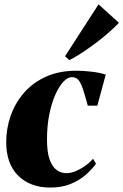

<svg xmlns="http://www.w3.org/2000/svg" viewBox="-20 -834 556 866"><path d="M206.5 12Q116.5 12 62.2 -41.5Q8 -95 8 -193.5Q8 -254 28 -311.5Q48 -369 87.8 -415Q127.5 -461 187 -488Q246.5 -515 325 -515Q354.5 -515 392.2 -510.8Q430 -506.5 457 -497.5L419 -357.5H376Q362.5 -407.5 353 -435.2Q343.5 -463 332.5 -474.5Q321.5 -486 304 -486Q285.5 -486 266 -465.5Q246.5 -445 229.8 -407.5Q213 -370 202.5 -318.5Q192 -267 192 -204.5Q192 -146.5 204.2 -113.5Q216.5 -80.5 236.2 -66.8Q256 -53 279 -53Q301.5 -53 325.2 -63.8Q349 -74.5 369 -89.5Q389 -104.5 399.5 -118L413 -95.5Q395.5 -71 367.5 -46.2Q339.5 -21.5 299.8 -4.8Q260 12 206.5 12ZM273.5 -580.5 424.5 -814.5 516.5 -731Q500 -714 478.5 -694.5Q457 -675 432.5 -655.8Q408 -636.5 383 -618.8Q358 -601 334.8 -586.5Q311.5 -572 292.5 -563Z"/></svg>

Font: Merriweather 144pt Black
Style: Italic
Weight: 900
Italic angle: -7.8°
Version: Version 2.101